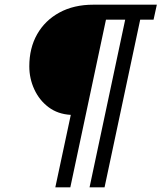

<svg xmlns="http://www.w3.org/2000/svg" viewBox="-20 -719 689 819"><path d="M378 -699H649L635 -635H578L426 80H362L514 -635H432L280 80H216L282 -229Q227 -232 187.5 -261.5Q148 -291 126.5 -337.5Q105 -384 105 -436Q105 -514 138.5 -573Q172 -632 233.5 -665.5Q295 -699 378 -699Z"/></svg>

Font: Fragment Mono SC
Style: Italic
Weight: 400
Italic angle: -12°
Monospace: yes
Designer: Wei Huang based on Nimbus Sans by URW Studio, based on Helvetica by Max Miedinger.
Foundry: Wei Huang
Version: Version 1.012; ttfautohint (v1.8.4.7-5d5b)